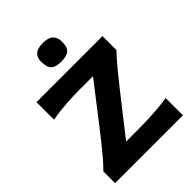

<svg xmlns="http://www.w3.org/2000/svg" viewBox="-263 -1081 1213 1213"><g transform="rotate(-45 343.5 -474.5)"><path d="M39.5 0V-105Q64.5 -129 95.8 -165.5Q127 -202 158.8 -242Q190.5 -282 217.5 -316.5L418.5 -576.5H297Q241.5 -576.5 179.2 -572.2Q117 -568 50 -556.5V-713H640V-588.5Q600 -546.5 560.5 -498.5Q521 -450.5 482 -401L274.5 -136.5H383Q422 -136.5 469.8 -138.2Q517.5 -140 564 -144Q610.5 -148 645.5 -154.5V0ZM342.5 -782.5Q295 -782.5 273.2 -801.8Q251.5 -821 251.5 -873.5Q251.5 -910.5 273.2 -929.8Q295 -949 343.5 -949Q391.5 -949 413 -928.2Q434.5 -907.5 434.5 -868Q434.5 -819.5 413 -801Q391.5 -782.5 342.5 -782.5Z"/></g></svg>

Font: Commissioner Flair
Style: Bold
Weight: 700
Designer: Kostas Bartsokas
Foundry: Kostas Bartsokas
Version: Version 1.000; ttfautohint (v1.8.3)